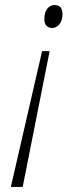

<svg xmlns="http://www.w3.org/2000/svg" viewBox="-20 -565 304 762"><path d="M177 -362 70 177H23L147 -362ZM196 -545Q228 -545 228 -509Q228 -484 216 -469Q204 -454 187 -454Q174 -454 165 -462.5Q156 -471 156 -488Q156 -517 168 -531Q180 -545 196 -545Z"/></svg>

Font: Noto Serif Tamil SemiCondensed ExtraLight
Style: Italic
Weight: 200
Width: 4
Italic angle: -12°
Designer: Indian Type Foundry, Tom Grace, and the Monotype Design Team
Foundry: Monotype Imaging Inc.
Version: Version 2.003; ttfautohint (v1.8.4.7-5d5b)